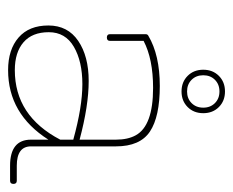

<svg xmlns="http://www.w3.org/2000/svg" viewBox="-72 -512 589 486"><g transform="rotate(90 223.0 -269.5)"><path d="M158 5Q106 5 75.5 -21.5Q45 -48 45 -97Q45 -146 84 -172.5Q123 -199 185.5 -199Q248 -199 334 -176V-268Q334 -298 323 -318Q299 -362 203 -362Q130 -362 84 -338V-253Q84 -245 75.5 -245Q67 -245 67 -253V-343Q67 -348 71 -350Q120 -379 198 -379Q276 -379 313.5 -354Q351 -329 351 -268V-53Q351 -17 400 -17H438Q446 -17 446 -8.5Q446 0 438 0H400Q334 0 334 -53V-97Q269 5 158 5ZM158 -12Q274 -12 334 -127V-160Q251 -183 193.5 -183Q136 -183 99 -161.5Q62 -140 62 -98Q62 -56 87.5 -34Q113 -12 158 -12ZM172.5 -449.5Q157 -465 157 -489Q157 -513 172.5 -528.5Q188 -544 212 -544Q236 -544 251.5 -528.5Q267 -513 267 -489Q267 -465 251.5 -449.5Q236 -434 212 -434Q188 -434 172.5 -449.5ZM182.5 -518.5Q171 -507 171 -489Q171 -471 182.5 -459.5Q194 -448 212 -448Q230 -448 241.5 -459.5Q253 -471 253 -489Q253 -507 241.5 -518.5Q230 -530 212 -530Q194 -530 182.5 -518.5Z"/></g></svg>

Font: Flamenco Light
Style: Regular
Weight: 300
Designer: Luciano Vergara
Foundry: Luciano Vergara
Version: Version 1.003